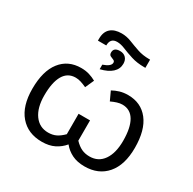

<svg xmlns="http://www.w3.org/2000/svg" viewBox="-190 -1075 1283 1278"><g transform="rotate(30 452.0 -435.5)"><path d="M390 -881Q428 -881 464.5 -866.5Q501 -852 542 -838Q583 -824 633 -824H640V-761H632Q575 -761 531 -775Q487 -789 453.5 -803Q420 -817 392 -817Q340 -817 340 -760H276V-775Q276 -828 306 -854.5Q336 -881 390 -881ZM439 -774Q467 -774 483.5 -757Q500 -740 500 -711Q500 -671 469.5 -643Q439 -615 381 -601V-636Q439 -656 439 -684Q439 -697 427 -701.5Q415 -706 403 -712Q391 -718 391 -736Q391 -774 439 -774ZM288 10Q181 10 119.5 -61.5Q58 -133 58 -265Q58 -401 115 -474Q172 -547 272 -547Q306 -547 334 -538.5Q362 -530 387 -516L357 -449Q333 -460 312.5 -466.5Q292 -473 272 -473Q211 -473 180 -420Q149 -367 149 -266Q149 -172 188 -118Q227 -64 294 -64Q328 -64 354 -76.5Q380 -89 408 -117V-274H496V-118Q524 -89 551 -76.5Q578 -64 612 -64Q680 -64 717.5 -118Q755 -172 755 -266Q755 -367 723.5 -420Q692 -473 631 -473Q612 -473 591 -466.5Q570 -460 547 -449L516 -516Q541 -530 569.5 -538.5Q598 -547 632 -547Q732 -547 789 -474Q846 -401 846 -265Q846 -133 784.5 -61.5Q723 10 616 10Q560 10 519.5 -10Q479 -30 452 -64Q424 -30 384 -10Q344 10 288 10Z"/></g></svg>

Font: RS Noto Sans
Style: Regular
Weight: 400
Designer: Monotype Design Team
Foundry: Monotype Imaging Inc.
Version: Version 3.10